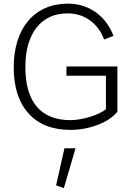

<svg xmlns="http://www.w3.org/2000/svg" viewBox="-20 -692 704 1031"><path d="M281.2 303.2 322.8 318.4 385.7 104H326.2ZM336.9 -285.2H548.8V-105.5C513.2 -75.7 424.3 -46.9 357.9 -46.9C199.2 -46.9 116.2 -145 116.2 -331.1C116.2 -421.9 136.2 -492.7 176.3 -543.9C216.3 -594.7 272 -620.1 342.8 -620.1C388.7 -620.1 428.7 -607.4 463.4 -582.5C498 -557.1 522.9 -522.9 539.1 -480L589.4 -499C569.3 -552.2 538.1 -594.7 494.6 -626C451.2 -656.7 401.4 -672.4 344.2 -672.4C165.5 -672.4 53.7 -541 53.7 -331.1C53.7 -224.1 80.1 -141.6 133.3 -83C186 -23.9 260.7 5.4 356.9 5.4C408.2 5.4 457 -3.4 503.4 -21C549.8 -38.1 585.4 -62 610.4 -92.3V-335H336.9Z"/></svg>

Font: Estedad Light
Style: Regular
Weight: 300
Designer: Amin Abedi
Version: Version 7.3